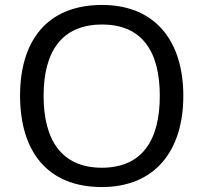

<svg xmlns="http://www.w3.org/2000/svg" viewBox="-20 -745 821 775"><path d="M720 -358C720 -580 606 -725 392 -725C168 -725 61 -578 61 -359C61 -138 168 10 391 10C606 10 720 -137 720 -358ZM156 -358C156 -538 230 -646 392 -646C553 -646 625 -538 625 -358C625 -178 553 -68 391 -68C230 -68 156 -178 156 -358Z"/></svg>

Font: Noto Sans EgyptHiero
Style: Regular
Weight: 400
Designer: Monotype Design Team
Foundry: Monotype Imaging Inc.
Version: Version 2.002